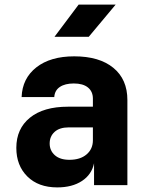

<svg xmlns="http://www.w3.org/2000/svg" viewBox="-20 -805 640 835"><path d="M229 10Q147 10 99 -37.5Q51 -85 51 -162Q51 -245 110 -293Q169 -341 276 -341H384V-376Q384 -407 362.5 -424.5Q341 -442 301 -442Q263 -442 240.5 -427Q218 -412 216 -383H74Q77 -464 138 -512Q199 -560 303 -560Q412 -560 473 -510Q534 -460 534 -370V0H389V-95Q379 -46 336.5 -18Q294 10 229 10ZM282 -110Q329 -110 356.5 -133.5Q384 -157 384 -195V-251H279Q239 -251 217.5 -231.5Q196 -212 196 -181Q196 -150 218.5 -130Q241 -110 282 -110ZM217 -645 322 -785H483L366 -645Z"/></svg>

Font: JetBrains Mono NL ExtraBold
Style: Regular
Weight: 800
Designer: Philipp Nurullin, Konstantin Bulenkov
Foundry: JetBrains
Version: Version 2.304; ttfautohint (v1.8.4.7-5d5b)